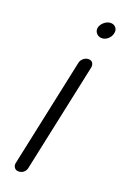

<svg xmlns="http://www.w3.org/2000/svg" viewBox="-143 -773 525 817"><g transform="rotate(20 119.5 -364.0)"><path d="M138 -522Q140 -533 150.5 -542Q161 -551 173 -551Q187 -551 192.5 -542Q198 -533 196 -522L91 -29Q89 -17 79.5 -8.5Q70 0 56 0Q44 0 37.5 -8.5Q31 -17 33 -29ZM164 -691Q168 -706 181.5 -717Q195 -728 210 -728Q225 -728 233.5 -717Q242 -706 238 -691Q235 -676 222.5 -665Q210 -654 195 -654Q180 -654 170.5 -665Q161 -676 164 -691Z"/></g></svg>

Font: VDS
Style: Thin Italic
Weight: 100
Width: 0
Designer: artmaker
Foundry: artmaker
Version: Version 1.000 2012 initial release